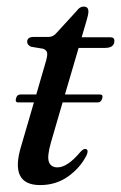

<svg xmlns="http://www.w3.org/2000/svg" viewBox="-20 -540 359 569"><path d="M27.5 -248.5Q30.5 -260 40.5 -260H87.5L114.5 -353Q121 -374 119.8 -382.8Q118.5 -391.5 108 -395.5L72 -401.5Q60.5 -407 60.5 -416Q60.5 -430.5 79.5 -430.5H123.5Q138 -430.5 148 -443L208 -508.5Q216.5 -520.5 228 -520.5Q242 -520.5 242 -506Q242 -496.5 236.5 -479L222 -429.5H307.5Q319 -429.5 319 -419Q319 -398 291 -398H213L172.5 -260H276Q286.5 -260 283 -248.5Q279.5 -236.5 270 -236.5H165.5L131 -118Q119 -76 125 -60Q131 -44 150.5 -44Q180 -44 218.5 -90Q228 -100 234 -98.5Q243 -96.5 237.5 -82Q220 -45 183.5 -18.2Q147 8.5 99 8.5Q7 8.5 43 -108L80.5 -236.5H34Q24 -236.5 27.5 -248.5Z"/></svg>

Font: Fraunces 144pt Soft
Style: Italic
Weight: 400
Italic angle: -16°
Version: Version 1.000;[b76b70a41]